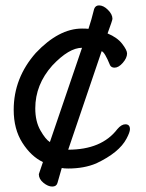

<svg xmlns="http://www.w3.org/2000/svg" viewBox="-20 -602 540 712"><path d="M173.8 89.8Q158.2 89.8 141.1 75.9Q124 62 124 43.9L139.2 -1Q95.2 -22 63 -72.5Q30.8 -123 30.8 -194.8Q30.8 -313 112.8 -405.8Q198.2 -496.1 284.2 -496.1Q299.8 -496.1 308.1 -495.1Q318.8 -526.9 329.1 -568.8Q334 -582 347.2 -582Q363.8 -582 380.4 -565.4Q397 -548.8 397 -532.2Q397 -526.9 378.9 -478Q415 -462.9 433.1 -439.5Q451.2 -416 451.2 -403.8Q451.2 -387.2 435.5 -369.1Q419.9 -351.1 404.8 -351.1Q393.1 -351.1 388.2 -359.9Q368.2 -409.2 356.9 -412.1L232.9 -46.9Q356.9 -46.9 415 -123Q430.2 -141.1 444.8 -141.1Q461.9 -141.1 461.9 -123Q461.9 -111.8 449.2 -87.9Q421.9 -36.1 336.9 3.9Q292 22.9 232.9 22.9Q217.8 22.9 209 21L192.9 77.1Q189 89.8 173.8 89.8ZM165 -75.2 284.2 -424.8Q235.8 -424.8 173.8 -358.9Q110.8 -288.1 110.8 -200.2Q110.8 -151.9 129.9 -118.4Q148.9 -85 165 -75.2Z"/></svg>

Font: LXGW WenKai Mono GB Screen
Style: Regular
Weight: 400
Monospace: yes
Designer: LXGW / Fontworks Inc.
Foundry: LXGW / Fontworks Inc.
Version: Version 1.510;January 18,2025